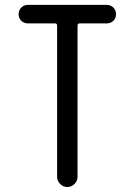

<svg xmlns="http://www.w3.org/2000/svg" viewBox="-20 -750 540 770"><path d="M91.8 -656.2Q76.2 -656.2 65.4 -666.5Q54.7 -676.8 54.7 -692.9Q54.7 -709 65.4 -719.7Q76.2 -730.5 91.8 -730.5H408.2Q423.8 -730.5 434.6 -719.7Q445.3 -709 445.3 -692.9Q445.3 -676.8 434.6 -666.5Q423.8 -656.2 408.2 -656.2H299.8Q291 -656.2 291 -647.5V-41Q291 -24.4 278.8 -12.2Q266.6 0 250 0Q233.4 0 221.2 -12.2Q209 -24.4 209 -41V-647.5Q209 -656.2 200.2 -656.2Z"/></svg>

Font: Rounded Mgen+ 2m regular
Style: Regular
Weight: 400
Designer: [Source Han Sans]
Ryoko NISHIZUKA  (kana & ideographs); Paul D. Hunt (Latin, Greek & Cyrillic); Wenlong ZHANG  (bopomofo
Version: Version 1.059.20150602